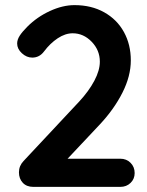

<svg xmlns="http://www.w3.org/2000/svg" viewBox="-20 -730 576 750"><path d="M506 -54Q506 -31 490 -15.5Q474 0 450 0H110Q84 0 69 -16Q54 -32 54 -57Q54 -82 72 -101L290 -334Q327 -374 348.5 -414.5Q370 -455 370 -489Q370 -534 338 -567Q306 -600 264 -600Q235 -600 205.5 -580.5Q176 -561 152 -529Q134 -505 106 -505Q84 -505 65.5 -522Q47 -539 47 -560Q47 -575 57 -590.5Q67 -606 87 -626Q125 -664 175 -687Q225 -710 271 -710Q337 -710 387 -682Q437 -654 464 -605Q491 -556 491 -494Q491 -433 458.5 -368.5Q426 -304 371 -245L244 -110H450Q474 -110 490 -94Q506 -78 506 -54Z"/></svg>

Font: Quicksand
Style: Bold
Weight: 700
Version: Version 3.000